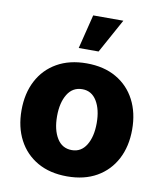

<svg xmlns="http://www.w3.org/2000/svg" viewBox="-88 -861 795 942"><g transform="rotate(10 309.5 -390.0)"><path d="M309.7 10.3Q224.1 10.3 162.3 -25Q100.5 -60.4 67.3 -123.8Q34.1 -187.1 34.1 -271Q34.1 -355.1 67.3 -418.5Q100.5 -481.9 162.3 -517.2Q224.1 -552.6 309.7 -552.6Q395.6 -552.6 457.2 -517.2Q518.8 -481.9 552 -418.5Q585.2 -355.1 585.2 -271Q585.2 -187.1 552 -123.8Q518.8 -60.4 457.2 -25Q395.6 10.3 309.7 10.3ZM310.7 -120.7Q357.2 -120.7 382.8 -162.6Q408.4 -204.5 408.4 -272Q408.4 -339.8 382.8 -381.9Q357.2 -424 310.7 -424Q262.4 -424 236.7 -381.9Q210.9 -339.8 210.9 -272Q210.9 -204.5 236.7 -162.6Q262.4 -120.7 310.7 -120.7ZM257.5 -620 299.7 -789.8H449.9L356.5 -620Z"/></g></svg>

Font: Inter UI Extra Bold
Style: Regular
Weight: 800
Designer: Rasmus Andersson
Foundry: rsms
Version: 3.2;8d6f07862